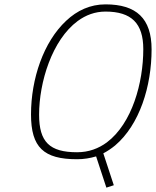

<svg xmlns="http://www.w3.org/2000/svg" viewBox="-20 -721 714 879"><path d="M333 -24C207 -24 159 -71 159 -196C159 -344 218 -538 336 -625C373 -652 415 -668 463 -668C582 -668 636 -614 636 -496C636 -343 585 -156 469 -69C431 -41 386 -24 333 -24ZM333 8C364 8 393 3 420 -5L467 138L501 127L453 -19C472 -29 490 -41 507 -55C619 -150 674 -326 674 -495C674 -637 604 -701 463 -701C393 -701 333 -673 283 -626C179 -529 122 -360 122 -197C122 -46 180 8 333 8Z"/></svg>

Font: RazerF5 Thin
Style: Italic
Weight: 250
Foundry: Razer Inc.
Version: Version 2